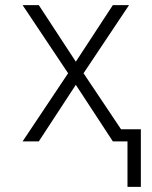

<svg xmlns="http://www.w3.org/2000/svg" viewBox="-20 -550 590 747"><path d="M476 177V0H419L275 -220L131 0H68L245 -265L68 -530H131L275 -310L419 -530H482L305 -265L451 -47H528V177Z"/></svg>

Font: Lode Dark Term
Style: Regular
Weight: 400
Monospace: yes
Designer: Belleve Invis
Foundry: Belleve Invis
Version: Version 29.2.0